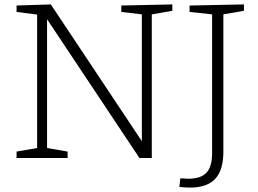

<svg xmlns="http://www.w3.org/2000/svg" viewBox="-20 -715 1167 869"><path d="M529 -690 760 -695V-666L667 -650V0H611L193 -628V-45L286 -29V0H55V-29L148 -45V-649L55 -661V-690L210 -695L622 -76V-650L529 -661ZM1084 -695V-666L991 -650V-29Q991 55 954 94.5Q917 134 840 134Q817 134 792 131L796 92Q822 94 832 94Q889 94 914.5 66.5Q940 39 940 -22V-650L838 -661V-690Z"/></svg>

Font: Bitter Pro Light
Style: Regular
Weight: 300
Designer: Sol Matas, and Bitter project Authors
Foundry: Sol Matas
Version: Version 1.010